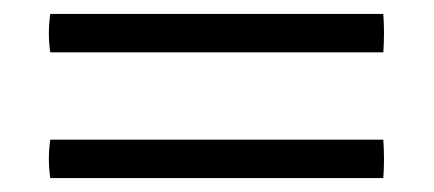

<svg xmlns="http://www.w3.org/2000/svg" viewBox="-20 -376 621 275"><path d="M52 -356H529Q531 -328 529 -301H52Q48 -328 52 -356ZM52 -176H529Q531 -148 529 -121H52Q48 -148 52 -176Z"/></svg>

Font: Tiro Tamil
Style: Regular
Weight: 400
Designer: Tamil: Fernando Mello & Fiona Ross. Latin: John Hudson.
Foundry: Tiro Typeworks Ltd.
Version: Version 1.52